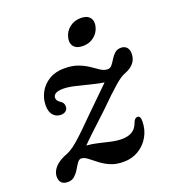

<svg xmlns="http://www.w3.org/2000/svg" viewBox="-124 -746 759 850"><g transform="rotate(-20 255.5 -321.0)"><path d="M453 -131Q453 -91 434.5 -58.8Q416 -26.5 384.8 -8Q353.5 10.5 314.5 10.5Q278.5 10.5 252 -1.2Q225.5 -13 205.8 -28.8Q186 -44.5 170.5 -56.2Q155 -68 141.5 -68Q131.5 -68 123.2 -56.2Q115 -44.5 106 -29Q97 -13.5 84.2 -1.8Q71.5 10 52 10Q12.5 10 12.5 -29.5Q12.5 -52 31.5 -73.2Q50.5 -94.5 93 -110Q107 -116 124 -128.5Q141 -141 167.5 -165.8Q194 -190.5 235 -232Q279.5 -276 309 -304.2Q338.5 -332.5 354.5 -349Q330 -352.5 295.8 -361.2Q261.5 -370 228.2 -377.8Q195 -385.5 173 -385.5Q125 -385.5 125 -358.5Q125 -353.5 128.5 -347.2Q132 -341 141.5 -335Q157 -326 157 -308Q157 -295 147.8 -287.5Q138.5 -280 125 -280Q102.5 -280 88.5 -296Q74.5 -312 74.5 -341.5Q74.5 -374.5 90.2 -403.5Q106 -432.5 135.8 -450.5Q165.5 -468.5 207 -468.5Q246 -468.5 273 -458Q300 -447.5 319.8 -433.8Q339.5 -420 355.5 -409.5Q371.5 -399 388.5 -399Q400 -399 408.5 -409.5Q417 -420 425.2 -433.8Q433.5 -447.5 445 -458Q456.5 -468.5 474 -468.5Q492.5 -468.5 502 -457Q511.5 -445.5 511 -427Q510.5 -377.5 452.5 -355.5Q433.5 -349 401.8 -321.5Q370 -294 309.5 -234Q257 -185 228.2 -158.2Q199.5 -131.5 183 -114Q208 -112.5 236 -105.8Q264 -99 291.2 -93Q318.5 -87 341.5 -87Q371.5 -87 390.8 -99Q410 -111 420 -140.5Q427 -156 439 -156Q453 -156 453 -131ZM320.5 -533Q290.5 -533 277.5 -549.5Q264.5 -566 271.5 -593Q278.5 -619.5 300.5 -636.2Q322.5 -653 352.5 -653Q382.5 -653 395.2 -636.2Q408 -619.5 401 -593Q394 -566.5 372.2 -549.8Q350.5 -533 320.5 -533Z"/></g></svg>

Font: Fraunces 9pt S050
Style: Italic
Weight: 400
Italic angle: -16°
Version: Version 1.000; ttfautohint (v1.8.3)